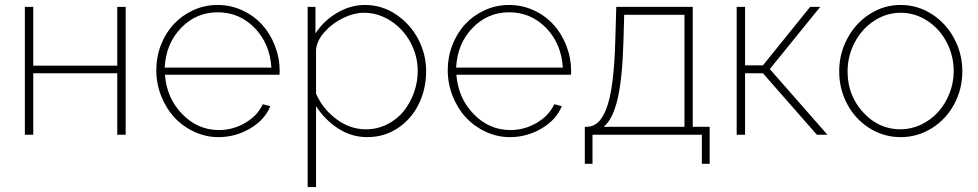

<svg xmlns="http://www.w3.org/2000/svg" viewBox="-20 -548 3978 781"><path d="M81.1 0V-520H115.2V-280.8H457V-520H491.2V0H457V-250H115.2V0Z M868.7 9.8Q816.9 9.8 769.8 -12.2Q722.7 -34.2 689 -70.8Q655.3 -107.4 635.5 -157.7Q615.7 -208 615.7 -263.2Q615.7 -316.9 635 -366Q654.3 -415 687.5 -450.4Q720.7 -485.8 766.8 -506.8Q813 -527.8 864.7 -527.8Q917.5 -527.8 964.4 -506.6Q1011.2 -485.4 1044.7 -449.2Q1078.1 -413.1 1097.7 -363.5Q1117.2 -314 1117.7 -259.8Q1117.7 -249 1116.7 -244.1H650.9Q658.2 -148.9 721.2 -84Q784.2 -19 870.6 -19Q927.7 -19 977.8 -48.3Q1027.8 -77.6 1048.8 -124L1079.6 -116.2Q1058.1 -61.5 998.3 -25.9Q938.5 9.8 868.7 9.8ZM649.9 -272.9H1084Q1077.6 -371.1 1015.6 -434.6Q953.6 -498 865.7 -498Q777.8 -498 716.3 -434.1Q654.8 -370.1 649.9 -272.9Z M1265.6 -116.2V212.9H1231.4V-520H1263.2V-412.1Q1296.9 -463.9 1351.3 -495.8Q1405.8 -527.8 1464.4 -527.8Q1534.2 -527.8 1592.3 -488.3Q1650.4 -448.7 1681.9 -387.5Q1713.4 -326.2 1713.4 -258.8Q1713.4 -186.5 1683.8 -125.5Q1654.3 -64.5 1598.9 -27.3Q1543.5 9.8 1473.6 9.8Q1409.7 9.8 1355.5 -25.4Q1301.3 -60.5 1265.6 -116.2ZM1679.2 -258.8Q1679.2 -320.3 1650.1 -374.8Q1621.1 -429.2 1570.1 -462.6Q1519 -496.1 1459.5 -496.1Q1421.4 -496.1 1377.7 -475.6Q1334 -455.1 1301.5 -419.4Q1269 -383.8 1265.6 -346.2V-167Q1293.5 -104 1348.9 -63Q1404.3 -22 1468.3 -22Q1514.6 -22 1554.9 -42.2Q1595.2 -62.5 1622.1 -95.9Q1648.9 -129.4 1664.1 -171.9Q1679.2 -214.4 1679.2 -258.8Z M2054.2 9.8Q2002.4 9.8 1955.3 -12.2Q1908.2 -34.2 1874.5 -70.8Q1840.8 -107.4 1821 -157.7Q1801.3 -208 1801.3 -263.2Q1801.3 -316.9 1820.6 -366Q1839.8 -415 1873 -450.4Q1906.2 -485.8 1952.4 -506.8Q1998.5 -527.8 2050.3 -527.8Q2103 -527.8 2149.9 -506.6Q2196.8 -485.4 2230.2 -449.2Q2263.7 -413.1 2283.2 -363.5Q2302.7 -314 2303.2 -259.8Q2303.2 -249 2302.2 -244.1H1836.4Q1843.8 -148.9 1906.7 -84Q1969.7 -19 2056.2 -19Q2113.3 -19 2163.3 -48.3Q2213.4 -77.6 2234.4 -124L2265.1 -116.2Q2243.7 -61.5 2183.8 -25.9Q2124 9.8 2054.2 9.8ZM1835.4 -272.9H2269.5Q2263.2 -371.1 2201.2 -434.6Q2139.2 -498 2051.3 -498Q1963.4 -498 1901.9 -434.1Q1840.3 -370.1 1835.4 -272.9Z M2358.9 118.2V-32.2H2365.7Q2391.1 -32.2 2410.2 -48.1Q2429.2 -64 2445.1 -102.3Q2460.9 -140.6 2470.5 -210.9Q2480 -281.2 2482.9 -383.8L2486.8 -520H2797.9V-32.2H2866.7V118.2H2835V0H2390.1V118.2ZM2435.1 -32.2H2764.2V-487.8H2519L2516.1 -382.8Q2511.7 -226.1 2491.7 -143.3Q2471.7 -60.5 2435.1 -32.2Z M2976.6 0V-520H3010.7V-282.2H3083.5L3275.4 -520H3316.4L3111.3 -267.1L3345.7 0H3302.7L3083.5 -250H3010.7V0Z M3643.6 -527.8Q3711.9 -527.8 3769.8 -491Q3827.6 -454.1 3861.1 -391.8Q3894.5 -329.6 3894.5 -257.8Q3894.5 -186 3861.6 -124.5Q3828.6 -63 3770.5 -26.6Q3712.4 9.8 3643.6 9.8Q3574.7 9.8 3516.8 -26.6Q3459 -63 3426.3 -124.5Q3393.6 -186 3393.6 -257.8Q3393.6 -329.6 3427 -391.8Q3460.4 -454.1 3518.1 -491Q3575.7 -527.8 3643.6 -527.8ZM3642.6 -22Q3686.5 -22 3726.6 -41Q3766.6 -60.1 3795.7 -92Q3824.7 -124 3842 -167.7Q3859.4 -211.4 3859.4 -258.8Q3859.4 -322.3 3830.3 -377Q3801.3 -431.6 3751.5 -463.9Q3701.7 -496.1 3643.6 -496.1Q3585.9 -496.1 3536.1 -463.6Q3486.3 -431.2 3457 -376Q3427.7 -320.8 3427.7 -256.8Q3427.7 -160.2 3491 -91.1Q3554.2 -22 3642.6 -22Z"/></svg>

Font: Rawline ExtraLight
Style: Regular
Weight: 275
Designer: Matt McInerney, Pablo Impallari, Rodrigo Fuenzalida
Foundry: Matt McInerney, Pablo Impallari, Rodrigo Fuenzalida
Version: Version 4.020;PS 004.020;hotconv 1.0.88;makeotf.lib2.5.64775